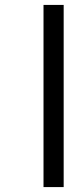

<svg xmlns="http://www.w3.org/2000/svg" viewBox="-20 -761 322 781"><path d="M239 -741V0H157V-741Z"/></svg>

Font: Fz Poppins
Style: Regular
Weight: 400
Designer: Ninad Kale (Devanagari), Jonny Pinhorn (Latin)
Foundry: Indian Type Foundry
Version: Vit hóa bi Vntype.Com & FontZin.Com